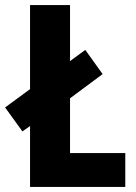

<svg xmlns="http://www.w3.org/2000/svg" viewBox="-36 -785 534 754"><path d="M82 -51H456V-184H239V-399L367 -494L299 -589L239 -545V-765H82V-435L-16 -363L52 -269L82 -290Z"/></svg>

Font: Noto Sans Tamil UI Condensed ExtraBold
Style: Regular
Weight: 800
Width: 3
Designer: Jelle Bosma - Monotype Design Team
Foundry: Monotype Imaging Inc.
Version: Version 2.004